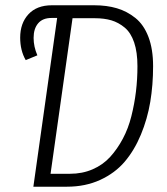

<svg xmlns="http://www.w3.org/2000/svg" viewBox="-20 -705 632 725"><path d="M335.9 -685.1Q383.3 -685.1 421.4 -673.8Q459.5 -662.6 491.2 -637.2Q522.9 -611.8 540.5 -565.7Q558.1 -519.5 558.1 -455.1Q558.1 -384.3 547.4 -320.1Q536.6 -255.9 512 -196.5Q487.3 -137.2 450.7 -94.2Q414.1 -51.3 358.2 -25.6Q302.2 0 232.9 0H106L195.8 -637.2H174.8Q141.1 -637.2 124 -616.9Q106.9 -596.7 106.9 -562Q106.9 -528.8 121.1 -496.1L77.1 -478Q56.2 -514.2 56.2 -563Q56.2 -617.2 87.4 -651.1Q118.7 -685.1 175.8 -685.1ZM244.1 -48.8Q291 -48.8 329.8 -65.7Q368.7 -82.5 396 -112.5Q423.3 -142.6 443.8 -181.2Q464.4 -219.7 476.1 -266.4Q487.8 -313 493.4 -359.6Q499 -406.2 499 -455.1Q499 -507.8 486.6 -544.7Q474.1 -581.5 450.9 -600.8Q427.7 -620.1 400.6 -628.2Q373.5 -636.2 337.9 -636.2H253.9L170.9 -48.8Z"/></svg>

Font: Fira Sans Compressed Light
Style: Italic
Weight: 300
Width: 3
Italic angle: -8°
Designer: Carrois Corporate & Edenspiekermann AG
Foundry: Carrois Corporate GbR & Edenspiekermann AG
Version: Version 4.203;PS 004.203;hotconv 1.0.88;makeotf.lib2.5.64775